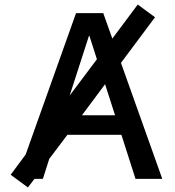

<svg xmlns="http://www.w3.org/2000/svg" viewBox="-20 -788 772 846"><path d="M277 -194 197 -88 169 0H132L103 38L27 -18L93 -107L315 -730H435L475 -618L587 -768L663 -712L513 -511L695 0H577L515 -194ZM341 -280H487L443 -417ZM287 -367 407 -527 374 -630H372Z"/></svg>

Font: Mplus 1p Medium
Style: Regular
Weight: 500
Version: Version 1.061